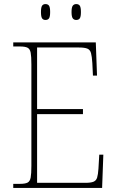

<svg xmlns="http://www.w3.org/2000/svg" viewBox="-20 -922 575 942"><path d="M45 0V-20H78Q103 -20 115 -26Q127 -32 130.5 -51Q134 -70 134 -108V-606Q134 -645 130.5 -663.5Q127 -682 115 -688Q103 -694 78 -694H45V-714H450L456 -551H436L433 -613Q431 -645 426.5 -661.5Q422 -678 408.5 -683.5Q395 -689 366 -689H162V-387H387V-362H162V-25H398Q426 -25 439 -30.5Q452 -36 456.5 -50.5Q461 -65 463 -94L467 -163H487L481 0ZM354 -824Q343 -824 337 -832Q331 -840 331 -863Q331 -886 337 -894Q343 -902 354 -902Q366 -902 371.5 -894Q377 -886 377 -863Q377 -840 371.5 -832Q366 -824 354 -824ZM203 -824Q192 -824 186.5 -832Q181 -840 181 -863Q181 -886 186.5 -894Q192 -902 203 -902Q215 -902 220.5 -894Q226 -886 226 -863Q226 -840 220.5 -832Q215 -824 203 -824Z"/></svg>

Font: Noto Serif Tamil SemiCondensed Thin
Style: Italic
Weight: 100
Width: 4
Italic angle: -12°
Designer: Indian Type Foundry, Tom Grace, and the Monotype Design Team
Foundry: Monotype Imaging Inc.
Version: Version 2.003; ttfautohint (v1.8.4.7-5d5b)